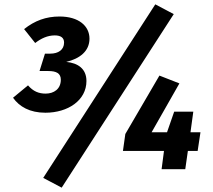

<svg xmlns="http://www.w3.org/2000/svg" viewBox="-20 -779 979 884"><path d="M695 -759 179 40 264 85 780 -714ZM378 -406C378 -463 338 -489 285 -494C348 -509 392 -544 392 -601C392 -659 343 -703 254 -703C192 -703 140 -684 91 -645L142 -581C169 -602 199 -616 232 -616C259 -616 275 -606 275 -583C275 -550 249 -532 211 -532H187L162 -452H202C240 -452 260 -441 260 -412C260 -369 228 -348 190 -348C159 -348 133 -358 109 -386L40 -329C69 -288 117 -260 189 -260C293 -260 378 -317 378 -406ZM903 -170H857L870 -265H782L749 -170H678L806 -395L714 -431L557 -162L546 -84H735L724 0H833L845 -84H890Z"/></svg>

Font: Fira Sans
Style: Bold Italic
Weight: 700
Italic angle: -8°
Designer: bBox Type GmbH & Carrois Corporate GbR & Edenspiekermann AG
Foundry: bBox Type GmbH & Carrois Corporate GbR & Edenspiekermann AG
Version: Version 4.301;PS 004.301;hotconv 1.0.88;makeotf.lib2.5.64775